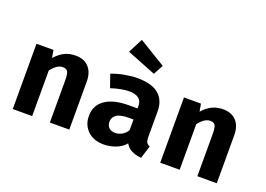

<svg xmlns="http://www.w3.org/2000/svg" viewBox="-117 -1142 2034 1468"><g transform="rotate(20 900.0 -408.0)"><path d="M70 0V-531H208L219 -469.5Q254.5 -509.5 294 -529Q333.5 -548.5 384 -548.5Q452 -548.5 491 -507Q530 -465.5 530 -390V0H372V-344.5Q372 -377 367.5 -396.2Q363 -415.5 351.8 -423.8Q340.5 -432 321 -432Q304.5 -432 288.8 -424.8Q273 -417.5 258 -404Q243 -390.5 228 -371.5V0Z M1117 -153Q1117 -123 1125.2 -109.5Q1133.5 -96 1152 -89L1119.5 15Q1072.5 10.5 1040.2 -5.8Q1008 -22 989.5 -55Q959 -18.5 911.5 -0.8Q864 17 814.5 17Q732.5 17 683.8 -29.8Q635 -76.5 635 -150Q635 -236.5 702.8 -283.5Q770.5 -330.5 893.5 -330.5H965V-350.5Q965 -392 938.2 -412Q911.5 -432 860 -432Q834.5 -432 794.5 -424.8Q754.5 -417.5 714.5 -404L678 -509Q729.5 -528.5 785.2 -538.5Q841 -548.5 885 -548.5Q1003.5 -548.5 1060.2 -500.2Q1117 -452 1117 -361ZM869 -96Q894.5 -96 922.5 -111.2Q950.5 -126.5 965 -154.5V-240.5H926Q860 -240.5 829 -220.2Q798 -200 798 -161Q798 -130.5 816.8 -113.2Q835.5 -96 869 -96ZM991.5 -622 755.5 -716 817 -834.5 1035 -702Z M1270 0V-531H1408L1419 -469.5Q1454.5 -509.5 1494 -529Q1533.5 -548.5 1584 -548.5Q1652 -548.5 1691 -507Q1730 -465.5 1730 -390V0H1572V-344.5Q1572 -377 1567.5 -396.2Q1563 -415.5 1551.8 -423.8Q1540.5 -432 1521 -432Q1504.5 -432 1488.8 -424.8Q1473 -417.5 1458 -404Q1443 -390.5 1428 -371.5V0Z"/></g></svg>

Font: Fira Code Light
Style: Bold
Weight: 700
Monospace: yes
Version: Version 5.002